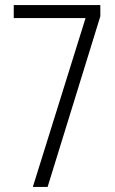

<svg xmlns="http://www.w3.org/2000/svg" viewBox="-20 -734 451 754"><path d="M316 -663 109 0H167L374 -670V-714H34V-663Z"/></svg>

Font: Noto Sans Devanagari ExtraCondensed Light
Style: Regular
Weight: 300
Width: 2
Designer: Jelle Bosma - Monotype Design Team
Foundry: Monotype Imaging Inc.
Version: Version 2.004